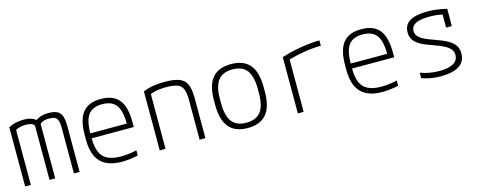

<svg xmlns="http://www.w3.org/2000/svg" viewBox="-29 -1044 3908 1567"><g transform="rotate(-15 1925.0 -260.0)"><path d="M45 0V-500Q72 -515 104.5 -522.5Q137 -530 176 -530Q209 -530 233 -522.5Q257 -515 275 -500Q303 -517 325.5 -523.5Q348 -530 382 -530Q428 -530 455 -517Q482 -504 493.5 -472Q505 -440 505 -385V0H457V-385Q457 -425 449.5 -446.5Q442 -468 424.5 -476.5Q407 -485 374 -485Q351 -485 334.5 -480.5Q318 -476 299 -461V0H251V-456Q251 -461 244 -468Q237 -475 221 -480Q205 -485 179 -485Q128 -485 93 -465V0Z M862 10Q741 10 682 -51.5Q623 -113 623 -240V-280Q623 -409 672 -469.5Q721 -530 825 -530Q930 -530 978.5 -469.5Q1027 -409 1027 -280V-239H648V-281H994L979 -265V-279Q979 -389 942.5 -437.5Q906 -486 825 -486Q744 -486 707.5 -437.5Q671 -389 671 -279V-241Q671 -167 690.5 -121.5Q710 -76 753 -55Q796 -34 864 -34Q896 -34 930.5 -38Q965 -42 998 -50V-6Q967 1 931.5 5.5Q896 10 862 10Z M1182 -498Q1221 -515 1265.5 -522.5Q1310 -530 1366 -530Q1444 -530 1488 -513Q1532 -496 1550 -454.5Q1568 -413 1568 -340V0H1519V-338Q1519 -396 1506 -428Q1493 -460 1460 -472.5Q1427 -485 1366 -485Q1336 -485 1310 -482Q1284 -479 1260 -472.5Q1236 -466 1210 -454L1231 -486V0H1182Z M1925 10Q1819 10 1767 -52Q1715 -114 1715 -240V-280Q1715 -407 1767 -468.5Q1819 -530 1925 -530Q2031 -530 2083 -468.5Q2135 -407 2135 -280V-240Q2135 -114 2083 -52Q2031 10 1925 10ZM1925 -35Q2008 -35 2046.5 -85Q2085 -135 2085 -242V-278Q2085 -385 2046.5 -435Q2008 -485 1925 -485Q1843 -485 1804 -435Q1765 -385 1765 -278V-242Q1765 -135 1804 -85Q1843 -35 1925 -35Z M2349 -475Q2399 -492 2456 -504Q2513 -516 2569.5 -523Q2626 -530 2673 -530V-485Q2630 -485 2579.5 -479Q2529 -473 2478.5 -462.5Q2428 -452 2384 -437L2398 -461V0H2349Z M3062 10Q2941 10 2882 -51.5Q2823 -113 2823 -240V-280Q2823 -409 2872 -469.5Q2921 -530 3025 -530Q3130 -530 3178.5 -469.5Q3227 -409 3227 -280V-239H2848V-281H3194L3179 -265V-279Q3179 -389 3142.5 -437.5Q3106 -486 3025 -486Q2944 -486 2907.5 -437.5Q2871 -389 2871 -279V-241Q2871 -167 2890.5 -121.5Q2910 -76 2953 -55Q2996 -34 3064 -34Q3096 -34 3130.5 -38Q3165 -42 3198 -50V-6Q3167 1 3131.5 5.5Q3096 10 3062 10Z M3555 10Q3511 10 3472 3Q3433 -4 3396 -17V-63Q3435 -49 3474 -42Q3513 -35 3555 -35Q3634 -35 3674.5 -59Q3715 -83 3715 -130Q3715 -155 3700.5 -174.5Q3686 -194 3653 -212.5Q3620 -231 3564 -250Q3498 -272 3459 -294Q3420 -316 3402.5 -343Q3385 -370 3385 -406Q3385 -469 3435 -499.5Q3485 -530 3588 -530Q3625 -530 3660 -525.5Q3695 -521 3748 -509L3747 -363H3699V-502L3725 -468Q3681 -478 3651.5 -481.5Q3622 -485 3590 -485Q3511 -485 3473 -465Q3435 -445 3435 -404Q3435 -381 3449 -362.5Q3463 -344 3495 -327Q3527 -310 3583 -291Q3650 -268 3690 -245Q3730 -222 3747.5 -194Q3765 -166 3765 -128Q3765 -60 3712 -25Q3659 10 3555 10Z"/></g></svg>

Font: M PLUS Code Latin SemiExpanded Light
Style: Regular
Weight: 300
Width: 6
Designer: Coji Morishita
Foundry: UNDERFOREST DESIGN
Version: Version 1.002; ttfautohint (v1.8.3)